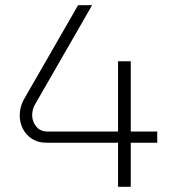

<svg xmlns="http://www.w3.org/2000/svg" viewBox="-20 -720 682 740"><path d="M435 0V-170H158Q127 -170 104 -184.5Q81 -199 68.5 -223Q56 -247 56 -275Q56 -291 60 -306.5Q64 -322 71 -335L281 -700H335L117 -321Q110 -310 107 -299Q104 -288 104 -276Q104 -252 119.5 -232.5Q135 -213 164 -213H435V-484H484V-213H586V-170H484V0Z"/></svg>

Font: MuseoModerno Thin ExtraLight
Style: Regular
Weight: 250
Version: Version 1.002